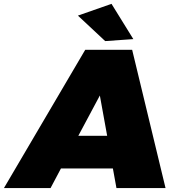

<svg xmlns="http://www.w3.org/2000/svg" viewBox="-85 -952 903 972"><path d="M447.5 -744 309.5 -873 479.5 -932.5 590 -754ZM753 0H504.5L486.5 -99H223.5L171 0H-65L346.5 -700H584ZM457.5 -264.5 420.5 -468.5 311.5 -264.5Z"/></svg>

Font: Argentum Sans Black
Style: Italic
Weight: 900
Italic angle: -11°
Designer: Julieta Ulanovsky (font), Cristiano Sobral (main changes and remaster)
Foundry: Julieta Ulanovsky (font), Cristiano Sobral (main changes and remaster)
Version: Version 2.007;June 15, 2022;FontCreator 14.0.0.2814 64-bit; 